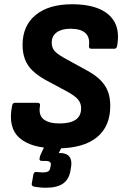

<svg xmlns="http://www.w3.org/2000/svg" viewBox="-20 -686 575 902"><path d="M248 11Q126 11 71 -38.5Q16 -88 37 -190Q39 -203 51 -203H156Q170 -203 168 -190Q160 -145 185 -125.5Q210 -106 259 -106Q310 -106 335.5 -123.5Q361 -141 361 -177Q361 -193 355 -205.5Q349 -218 335.5 -229.5Q322 -241 299 -254L191 -312Q156 -332 132.5 -354.5Q109 -377 97.5 -407Q86 -437 86 -475Q86 -565 147.5 -615.5Q209 -666 318 -666Q397 -666 448 -643.5Q499 -621 520.5 -578Q542 -535 530 -469Q527 -457 517 -457H409Q397 -457 398 -470Q403 -512 380.5 -531.5Q358 -551 311 -551Q270 -551 246.5 -534Q223 -517 223 -486Q223 -471 228.5 -459Q234 -447 247 -436.5Q260 -426 281 -414L392 -353Q430 -332 453 -308.5Q476 -285 487 -256Q498 -227 498 -188Q498 -92 434.5 -40.5Q371 11 248 11ZM195 196Q180 196 166 194.5Q152 193 141 191Q128 188 129 178L137 133Q140 121 150 122Q157 122 164.5 123Q172 124 180 124Q198 124 206.5 119Q215 114 216 102L218 94Q221 80 214.5 75Q208 70 192 70H177Q163 70 166 57Q167 52 168 48Q169 44 171 40L205 -33Q210 -45 219 -45H281Q295 -45 289 -32L256 33H263Q293 33 306 50Q319 67 314 98L311 116Q304 157 276 176.5Q248 196 195 196Z"/></svg>

Font: Sofia Sans Semi Condensed ExtraBold
Style: Italic
Weight: 800
Italic angle: -9°
Version: Version 4.100